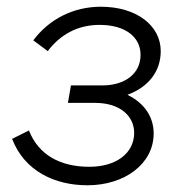

<svg xmlns="http://www.w3.org/2000/svg" viewBox="-20 -544 539 571"><path d="M240 7C351 7 437 -57 437 -147C437 -196 410 -237 359 -262C421 -285 458 -331 458 -392C458 -468 386 -524 280 -524C198 -524 126 -487 79 -424L122 -392C159 -441 211 -470 276 -470C354 -470 398 -433 398 -381C398 -323 349 -290 285 -290H191L182 -238H263C338 -238 379 -198 379 -149C379 -88 325 -48 246 -48C159 -48 95 -83 66 -156L16 -131C53 -35 143 7 240 7Z"/></svg>

Font: Fixel Display 20240404 Light
Style: Italic
Weight: 300
Italic angle: -10°
Designer: AlfaBravo + MacPaw
Foundry: Kyrylo Tkachov, Marchela Mozhyna, Serhii Makarenko, Maria Weinstein, Zakhar Kryvoshyya
Version: Version 1.211;Glyphs 3.2 (3225)